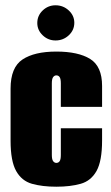

<svg xmlns="http://www.w3.org/2000/svg" viewBox="-20 -698 421 726"><path d="M193 8Q140 8 101 -3Q62 -14 41 -51.5Q20 -89 20 -166V-363Q20 -443 65 -473Q110 -503 193 -503Q276 -503 321 -475Q366 -447 366 -373V-294H210V-383Q210 -400 205.5 -406.5Q201 -413 193 -413Q186 -413 181 -406.5Q176 -400 176 -383V-112Q176 -95 181 -88.5Q186 -82 193 -82Q201 -82 205.5 -88.5Q210 -95 210 -112V-213H366V-167Q366 -89 345 -51.5Q324 -14 285 -3Q246 8 193 8ZM190 -545Q162 -545 141.5 -564.5Q121 -584 121 -611Q121 -639 141.5 -658.5Q162 -678 190 -678Q219 -678 240 -658.5Q261 -639 261 -612Q261 -584 240 -564.5Q219 -545 190 -545Z"/></svg>

Font: Alumni Sans Thin Black
Style: Regular
Weight: 900
Version: Version 1.018